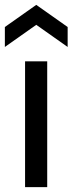

<svg xmlns="http://www.w3.org/2000/svg" viewBox="-23 -769 298 789"><path d="M80 0V-517H171V0ZM-3 -576V-658L126 -749L255 -658V-576L126 -667Z"/></svg>

Font: Bricolage Grotesque 10pt
Style: Regular
Weight: 400
Designer: Mathieu Triay
Foundry: Atelier Triay
Version: Version 1.000; ttfautohint (v1.8.4.7-5d5b);gftools[0.9.32]